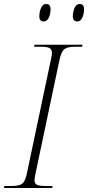

<svg xmlns="http://www.w3.org/2000/svg" viewBox="-31 -937 439 957"><path d="M-11 0 -9 -10H27Q64 -10 79 -21Q94 -32 102 -68L224 -646Q226 -654 227 -661.5Q228 -669 228 -674Q228 -690 216.5 -697Q205 -704 175 -704H139L141 -714H380L378 -704H342Q305 -704 290 -692Q275 -680 266 -641L146 -72Q144 -62 142.5 -53.5Q141 -45 141 -39Q141 -22 153 -16Q165 -10 194 -10H231L229 0ZM354 -830Q344 -830 338 -836Q332 -842 332 -856Q332 -877 340.5 -897Q349 -917 366 -917Q388 -917 388 -891Q388 -867 379 -848.5Q370 -830 354 -830ZM186 -830Q177 -830 171 -836Q165 -842 165 -856Q165 -877 173.5 -897Q182 -917 199 -917Q221 -917 221 -891Q221 -867 212 -848.5Q203 -830 186 -830Z"/></svg>

Font: Noto Serif Display ExtraLight
Style: Italic
Weight: 200
Italic angle: -12°
Designer: Monotype Design Team
Foundry: Monotype Imaging Inc.
Version: Version 2.009